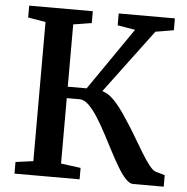

<svg xmlns="http://www.w3.org/2000/svg" viewBox="-53 -794 822 846"><g transform="rotate(5 358.5 -371.5)"><path d="M42 0V-51.5L120 -62V-677.5L42 -690.5V-743H323.5V-690.5L242.5 -677.5V-402H326L516 -677.5L438 -690.5V-743H686.5V-690.5L606 -677L396 -396Q418 -389.5 437.2 -372.5Q456.5 -355.5 474.5 -332Q492.5 -308.5 510 -281Q533.5 -246 555.2 -208.8Q577 -171.5 596.5 -139.8Q616 -108 632.8 -86.8Q649.5 -65.5 662.5 -62L702 -51V0H566.5Q551 0 533.5 -18.5Q516 -37 497.8 -67.5Q479.5 -98 460.2 -135Q441 -172 422 -208Q402 -246 381.2 -278.8Q360.5 -311.5 340 -331.5Q319.5 -351.5 300 -351.5H242.5V-62L330 -50.5V0Z"/></g></svg>

Font: Merriweather 28pt SemiBold
Style: Regular
Weight: 600
Version: Version 2.100